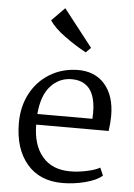

<svg xmlns="http://www.w3.org/2000/svg" viewBox="-59 -912 678 969"><g transform="rotate(5 280.0 -428.0)"><path d="M49 0ZM510 -347Q510 -312 504 -270H137Q137 -168 186.5 -109Q236 -50 328 -50Q368 -50 412 -59.5Q456 -69 478 -82L495 -43Q467 -18 409.5 -3Q352 12 294 12Q178 12 113.5 -64.5Q49 -141 49 -271Q49 -354 83.5 -419.5Q118 -485 179.5 -523Q241 -561 319 -563Q408 -565 459 -507Q510 -449 510 -347ZM138 -324H417Q418 -334 418 -354Q418 -463 362 -497Q336 -514 296 -514Q233 -514 189.5 -466.5Q146 -419 138 -324ZM166 -801 232 -868 379 -680 354 -655Q302 -683 246.5 -723Q191 -763 166 -801Z"/></g></svg>

Font: Martel
Style: Regular
Weight: 400
Designer: Dan Reynolds
Foundry: Dan Reynolds
Version: Version 1.001; ttfautohint (v1.1) -l 5 -r 5 -G 72 -x 0 -D la